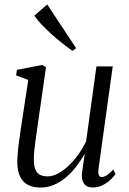

<svg xmlns="http://www.w3.org/2000/svg" viewBox="-20 -836 582 866"><path d="M162.5 10Q130 10 106.8 -1.8Q83.5 -13.5 70.8 -39.2Q58 -65 58 -107Q58 -121.5 60 -145.5Q62 -169.5 65.8 -197Q69.5 -224.5 73 -249Q76.5 -273.5 79 -288.5L107.5 -475.5L52.5 -496L56.5 -521L170 -543L187.5 -533L151.5 -282.5Q149 -264.5 145.8 -242.2Q142.5 -220 139.5 -197.2Q136.5 -174.5 134.5 -153.8Q132.5 -133 132.5 -118Q132.5 -88 139.8 -71Q147 -54 161 -47.2Q175 -40.5 195 -40.5Q224 -40.5 256 -61.8Q288 -83 317.8 -119Q347.5 -155 368.5 -199L415 -536.5H488.5L424.5 -76Q422 -58 425.2 -47.8Q428.5 -37.5 438.5 -37.5Q448.5 -37.5 461.5 -45.5Q474.5 -53.5 490.5 -71L501 -51.5Q495.5 -42 480.8 -27.5Q466 -13 445 -1.8Q424 9.5 399 9.5Q369.5 9.5 358.2 -8.8Q347 -27 349.5 -51.5Q349.5 -54 351 -64.2Q352.5 -74.5 354.5 -88.5Q356.5 -102.5 358.5 -116.5Q360.5 -130.5 362 -140L361 -140.5Q343.5 -110 322.2 -82.8Q301 -55.5 276 -34.8Q251 -14 222.8 -2Q194.5 10 162.5 10ZM307 -606.5Q286 -621 261 -640.8Q236 -660.5 211.5 -682.8Q187 -705 166.8 -726.2Q146.5 -747.5 135 -765.5L193 -816L323.5 -618.5Z"/></svg>

Font: Merriweather 72pt Light
Style: Italic
Weight: 300
Italic angle: -7.8°
Version: Version 2.101